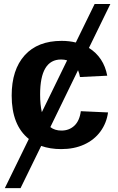

<svg xmlns="http://www.w3.org/2000/svg" viewBox="-20 -745 596 972"><path d="M290 9.8Q233.9 9.8 188.5 -6.3L84 207.5H4.4L126 -41.5Q39.1 -110.8 39.1 -261.2Q39.1 -392.1 105 -465.1Q170.9 -538.1 292 -538.1Q330.6 -538.1 363.8 -529.8L459 -724.6H538.6L430.2 -502.4Q505.4 -455.1 522.9 -361.8L384.8 -355Q382.3 -372.1 375 -389.6L234.9 -101.6Q257.3 -84 291 -84Q330.1 -84 356.4 -108.6Q382.8 -133.3 389.2 -182.1L526.9 -175.8Q519.5 -121.6 488.3 -79.1Q457 -36.6 406.2 -13.4Q355.5 9.8 290 9.8ZM183.1 -266.6Q183.1 -214.4 191.9 -177.2L319.8 -439.5Q305.7 -443.8 289.1 -443.8Q183.1 -443.8 183.1 -266.6Z"/></svg>

Font: Arial
Style: Bold
Weight: 700
Designer: Steve Matteson
Foundry: Ascender Corporation
Version: Version 2.00.3